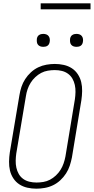

<svg xmlns="http://www.w3.org/2000/svg" viewBox="-20 -1128 565 1156"><path d="M199 8Q171 8 144.5 2Q118 -4 96.5 -18Q75 -32 60.5 -54Q46 -76 40 -101.5Q34 -127 34.5 -155Q35 -183 39 -210L97 -555Q101 -580 109 -604.5Q117 -629 131.5 -651.5Q146 -674 166 -692.5Q186 -711 210 -722.5Q234 -734 260 -738.5Q286 -743 310 -743Q338 -743 364.5 -737Q391 -731 412.5 -717Q434 -703 448.5 -681Q463 -659 469 -633.5Q475 -608 474.5 -580Q474 -552 470 -525L413 -180Q408 -155 400 -130.5Q392 -106 377.5 -83.5Q363 -61 343 -42.5Q323 -24 299 -12.5Q275 -1 249 3.5Q223 8 199 8ZM200 -29Q220 -29 241 -32.5Q262 -36 281 -46Q300 -56 316.5 -71.5Q333 -87 344.5 -105.5Q356 -124 363 -144.5Q370 -165 374 -186L431 -531Q434 -552 434.5 -574Q435 -596 430.5 -616.5Q426 -637 416 -654.5Q406 -672 389.5 -684Q373 -696 352.5 -701Q332 -706 310 -706Q290 -706 268.5 -702.5Q247 -699 228 -689Q209 -679 192.5 -663.5Q176 -648 164.5 -629.5Q153 -611 146 -590.5Q139 -570 136 -549L78 -204Q75 -183 74.5 -161Q74 -139 78.5 -118.5Q83 -98 93 -80.5Q103 -63 119.5 -51Q136 -39 157 -34Q178 -29 200 -29ZM441 -846Q431 -846 422.5 -849Q414 -852 408.5 -859Q403 -866 402 -875.5Q401 -885 402 -895Q403 -901 406 -907Q409 -913 415 -917Q421 -921 427.5 -922.5Q434 -924 440 -924Q450 -924 458.5 -921Q467 -918 472.5 -911Q478 -904 479.5 -894.5Q481 -885 479 -875Q478 -869 475 -863Q472 -857 466.5 -853Q461 -849 454 -847.5Q447 -846 441 -846ZM241 -846Q231 -846 222.5 -849Q214 -852 208.5 -859Q203 -866 202 -875.5Q201 -885 202 -895Q203 -901 206 -907Q209 -913 215 -917Q221 -921 227.5 -922.5Q234 -924 240 -924Q250 -924 258.5 -921Q267 -918 272.5 -911Q278 -904 279.5 -894.5Q281 -885 279 -875Q278 -869 275 -863Q272 -857 266.5 -853Q261 -849 254 -847.5Q247 -846 241 -846ZM225 -1072V-1108H525V-1072Z"/></svg>

Font: Iosevka Extralight
Style: Italic
Weight: 200
Italic angle: -9°
Monospace: yes
Designer: Belleve Invis
Foundry: Belleve Invis
Version: Version 32.5.0; ttfautohint (v1.8.4)